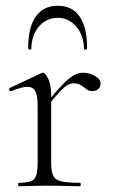

<svg xmlns="http://www.w3.org/2000/svg" viewBox="-20 -648 400 668"><path d="M139 -271 135 -281Q172 -327 195.5 -351.5Q219 -376 236 -385.5Q253 -395 269 -395Q290 -395 310 -384Q330 -373 330 -357Q330 -347 322.5 -339Q315 -331 301 -331Q289 -331 280.5 -338Q272 -345 262 -351.5Q252 -358 235 -358Q226 -358 215.5 -352.5Q205 -347 187.5 -328.5Q170 -310 139 -271ZM46 0Q43 0 43 -6Q43 -12 46 -12Q87 -12 99 -25Q111 -38 111 -81V-281Q111 -315 103 -330.5Q95 -346 75 -346Q65 -346 51 -342Q37 -338 19 -331Q15 -330 12.5 -335Q10 -340 14 -342L125 -394Q127 -395 130 -395Q137 -395 147.5 -374.5Q158 -354 158 -315V-81Q158 -52 165 -37Q172 -22 193.5 -17Q215 -12 258 -12Q261 -12 261 -6Q261 0 258 0Q234 0 202 -1Q170 -2 135 -2Q110 -2 86.5 -1Q63 0 46 0ZM89 -477Q89 -475 83.5 -475.5Q78 -476 78 -480Q78 -553 104.5 -590.5Q131 -628 181 -628Q231 -628 257 -590.5Q283 -553 283 -480Q283 -476 277.5 -475.5Q272 -475 272 -477Q272 -524 245.5 -555Q219 -586 181 -586Q141 -586 115 -555Q89 -524 89 -477Z"/></svg>

Font: Cormorant Garamond Light Light
Style: Regular
Weight: 300
Version: Version 4.001